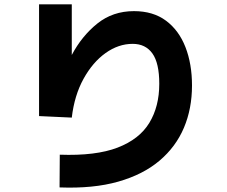

<svg xmlns="http://www.w3.org/2000/svg" viewBox="-20 -797 1040 880"><path d="M253 62 254 -88Q419 -82 519 -120.5Q619 -159 664.5 -234Q710 -309 710 -413Q710 -508 678.5 -552Q647 -596 588 -596Q523 -596 464 -554Q405 -512 363 -436Q321 -360 309 -258L159 -265V-777H309V-545Q355 -632 426 -689Q497 -746 594 -746Q682 -746 741 -702Q800 -658 830 -581Q860 -504 860 -405Q860 -299 823 -211.5Q786 -124 711 -60.5Q636 3 522 35.5Q408 68 253 62Z"/></svg>

Font: Murecho
Style: Bold
Weight: 700
Designer: Neil Summerour
Foundry: Positype
Version: Version 1.010; ttfautohint (v1.8.3)